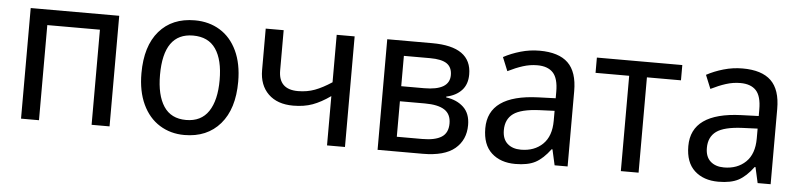

<svg xmlns="http://www.w3.org/2000/svg" viewBox="-39 -732 3865 927"><g transform="rotate(5 1894.0 -268.0)"><path d="M508 0H421V-461H166V0H79V-536H508Z M871 10Q804 10 751 -23Q698 -56 668.5 -119Q639 -182 639 -269Q639 -401 701.5 -473.5Q764 -546 874 -546Q943 -546 996 -513.5Q1049 -481 1078.5 -418.5Q1108 -356 1108 -269Q1108 -137 1044.5 -63.5Q981 10 871 10ZM873 -63Q946 -63 982 -117Q1018 -171 1018 -269Q1018 -367 982 -419.5Q946 -472 872 -472Q729 -472 729 -269Q729 -171 764.5 -117Q800 -63 873 -63Z M1305 -341Q1305 -249 1399 -249Q1443 -249 1480.5 -263Q1518 -277 1562 -306V-536H1649V0H1562V-239Q1517 -207 1476 -192Q1435 -177 1382 -177Q1305 -177 1261.5 -219.5Q1218 -262 1218 -335V-536H1305Z M2115 -285V-281Q2167 -274 2199.5 -243.5Q2232 -213 2232 -157Q2232 -85 2181.5 -42.5Q2131 0 2026 0H1807V-536H2025Q2216 -536 2216 -401Q2216 -353 2189 -324Q2162 -295 2115 -285ZM2021 -463H1894V-316H2005Q2128 -316 2128 -390Q2128 -428 2102.5 -445.5Q2077 -463 2021 -463ZM2015 -243H1894V-71H2017Q2079 -71 2110.5 -91Q2142 -111 2142 -157Q2142 -202 2110.5 -222.5Q2079 -243 2015 -243Z M2728 -365V0H2665L2648 -76H2644Q2609 -29 2572.5 -9.5Q2536 10 2475 10Q2403 10 2359.5 -30Q2316 -70 2316 -149Q2316 -311 2557 -320L2642 -323V-355Q2642 -419 2616.5 -446.5Q2591 -474 2540 -474Q2505 -474 2470.5 -463Q2436 -452 2398 -433L2371 -499Q2408 -519 2453 -532Q2498 -545 2545 -545Q2638 -545 2683 -501.5Q2728 -458 2728 -365ZM2569 -259Q2480 -255 2443 -228Q2406 -201 2406 -148Q2406 -105 2430.5 -83Q2455 -61 2496 -61Q2561 -61 2601.5 -100Q2642 -139 2642 -214V-262Z M3072 -462V0H2986V-462H2823V-536H3237V-462Z M3712 -365V0H3649L3632 -76H3628Q3593 -29 3556.5 -9.5Q3520 10 3459 10Q3387 10 3343.5 -30Q3300 -70 3300 -149Q3300 -311 3541 -320L3626 -323V-355Q3626 -419 3600.5 -446.5Q3575 -474 3524 -474Q3489 -474 3454.5 -463Q3420 -452 3382 -433L3355 -499Q3392 -519 3437 -532Q3482 -545 3529 -545Q3622 -545 3667 -501.5Q3712 -458 3712 -365ZM3553 -259Q3464 -255 3427 -228Q3390 -201 3390 -148Q3390 -105 3414.5 -83Q3439 -61 3480 -61Q3545 -61 3585.5 -100Q3626 -139 3626 -214V-262Z"/></g></svg>

Font: Noto Sans Display
Style: Regular
Weight: 400
Designer: Monotype Design team
Foundry: Monotype Imaging Inc.
Version: Version 1.000